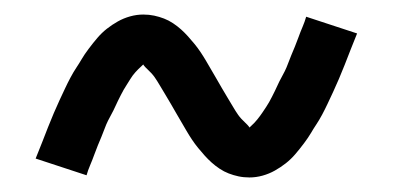

<svg xmlns="http://www.w3.org/2000/svg" viewBox="-20 -428 540 264"><path d="M323 -184Q315 -184 308 -185.5Q301 -187 294.5 -189.5Q288 -192 282 -196Q276 -200 271 -204.5Q266 -209 261.5 -214Q257 -219 252.5 -224.5Q248 -230 244 -236Q240 -242 236.5 -248Q233 -254 229.5 -260Q226 -266 222.5 -272Q219 -278 215 -285Q211 -292 207 -298.5Q203 -305 199.5 -311Q196 -317 192.5 -322Q189 -327 182.5 -333Q176 -339 176 -342H179Q179 -341 174.5 -337Q170 -333 166 -328.5Q162 -324 159 -319Q156 -314 154 -311Q152 -308 150 -304.5Q148 -301 146 -297Q144 -293 142 -289Q140 -285 138 -280.5Q136 -276 133.5 -271.5Q131 -267 128.5 -262Q126 -257 124 -251.5Q122 -246 119.5 -240Q117 -234 114.5 -228Q112 -222 109.5 -215Q107 -208 104 -201Q101 -194 99 -187L29 -210Q34 -222 38 -232.5Q42 -243 46 -253Q50 -263 54 -272.5Q58 -282 62 -290.5Q66 -299 69.5 -306.5Q73 -314 77 -321.5Q81 -329 85 -335Q89 -341 92.5 -347Q96 -353 102 -361Q108 -369 114 -376Q120 -383 127 -388.5Q134 -394 142 -398.5Q150 -403 159 -405.5Q168 -408 177 -408Q185 -408 192 -406.5Q199 -405 205.5 -402.5Q212 -400 218 -396Q224 -392 229 -387.5Q234 -383 238.5 -378Q243 -373 247.5 -367.5Q252 -362 256 -356Q260 -350 263.5 -344Q267 -338 270.5 -332Q274 -326 277.5 -320Q281 -314 285 -307Q289 -300 293 -293.5Q297 -287 300.5 -281Q304 -275 307.5 -270Q311 -265 317.5 -259Q324 -253 324 -250H321Q321 -251 325.5 -255Q330 -259 334 -264Q338 -269 341 -273.5Q344 -278 346 -281Q348 -284 350 -287.5Q352 -291 354 -295Q356 -299 358 -303Q360 -307 362 -311.5Q364 -316 366.5 -320.5Q369 -325 371.5 -330Q374 -335 376 -340.5Q378 -346 380.5 -352Q383 -358 385.5 -364Q388 -370 390.5 -377Q393 -384 396 -391Q399 -398 401 -405L471 -382Q466 -370 462 -359.5Q458 -349 454 -339Q450 -329 446 -319.5Q442 -310 438 -301.5Q434 -293 430.5 -285.5Q427 -278 423 -270.5Q419 -263 415 -257Q411 -251 407.5 -245Q404 -239 398 -231Q392 -223 386 -216Q380 -209 373 -203.5Q366 -198 358 -193.5Q350 -189 341 -186.5Q332 -184 323 -184Z"/></svg>

Font: Iosevka
Style: Regular
Weight: 400
Monospace: yes
Designer: Belleve Invis
Foundry: Belleve Invis
Version: Version 33.2.3; ttfautohint (v1.8.4)